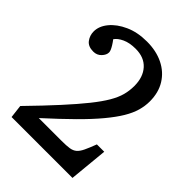

<svg xmlns="http://www.w3.org/2000/svg" viewBox="-207 -820 923 923"><g transform="rotate(45 254.5 -358.5)"><path d="M39 0 31 -67Q111 -149 166.5 -210Q222 -271 258 -316Q294 -361 314.5 -396Q335 -431 343 -461Q351 -491 351 -523Q351 -583 319 -618.5Q287 -654 229 -654Q188 -654 160 -641Q132 -628 120 -610Q130 -597 137 -585.5Q144 -574 147.5 -565.5Q151 -557 151 -551Q151 -534 135 -517Q119 -500 94 -500Q59 -500 43 -521.5Q27 -543 27 -570Q27 -606 54.5 -639.5Q82 -673 130.5 -695Q179 -717 243 -717Q306 -717 354 -693.5Q402 -670 429 -626.5Q456 -583 456 -523Q456 -492 447 -460Q438 -428 416.5 -392Q395 -356 358 -311.5Q321 -267 266.5 -213Q212 -159 135 -89H291Q323 -89 342.5 -92Q362 -95 374.5 -105.5Q387 -116 397.5 -138Q408 -160 422 -197H472L453 0Z"/></g></svg>

Font: Literata 18pt
Style: Regular
Weight: 400
Designer: Latin by Veronika Burian and Jose Scaglione. Greek by Irene Vlachou. Cyrillic by Vera Evstafieva.
Foundry: TypeTogether
Version: Version 3.103;gftools[0.9.29]